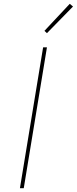

<svg xmlns="http://www.w3.org/2000/svg" viewBox="-20 -982 401 1002"><path d="M84 0 205 -735H225L104 0ZM225 -809 212 -821 344 -962 361 -948Z"/></svg>

Font: Iosevka Aile Thin
Style: Italic
Weight: 100
Italic angle: -9°
Designer: Belleve Invis
Foundry: Belleve Invis
Version: Version 31.1.0; ttfautohint (v1.8.4)